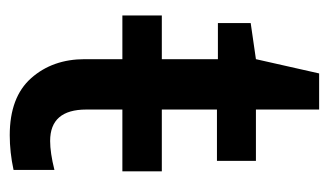

<svg xmlns="http://www.w3.org/2000/svg" viewBox="-164 -518 691 404"><g transform="rotate(90 182.0 -315.5)"><path d="M104 -148V-227H12V-310H104V-428H28V-497L104 -508L134 -641H210V-508H318V-426H210V-310H340V-227H210V-151Q210 -75 276 -75Q301 -75 337 -84V2Q300 10 264 10Q184 10 144 -35Q104 -80 104 -148Z"/></g></svg>

Font: LT Superior Semi-bold
Style: Regular
Weight: 600
Designer: Daniel Lyons
Foundry: LyonsType
Version: Version 1.0